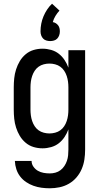

<svg xmlns="http://www.w3.org/2000/svg" viewBox="-20 -790 540 1033"><path d="M248 223Q225 223 203 220Q181 217 160 209.5Q139 202 120.5 189.5Q102 177 88.5 159.5Q75 142 68 120.5Q61 99 60 76H150Q150 93 160 107Q170 121 184 129Q198 137 214.5 140Q231 143 248 143Q263 143 278 139Q293 135 305.5 125.5Q318 116 326.5 103Q335 90 340 75.5Q345 61 346.5 45.5Q348 30 348 15V-94Q340 -72 327 -52.5Q314 -33 296 -19Q278 -5 255 1.5Q232 8 209 8Q184 8 160.5 1Q137 -6 118 -22Q99 -38 86.5 -59Q74 -80 66.5 -103.5Q59 -127 56.5 -151.5Q54 -176 54 -200V-320Q54 -344 56.5 -368.5Q59 -393 66.5 -416.5Q74 -440 86.5 -461Q99 -482 118 -498Q137 -514 160.5 -521Q184 -528 209 -528Q232 -528 255 -521.5Q278 -515 296 -501Q314 -487 327 -467.5Q340 -448 348 -426V-520H438V15Q438 42 434 68.5Q430 95 419.5 119.5Q409 144 391.5 164.5Q374 185 350.5 198.5Q327 212 300.5 217.5Q274 223 248 223ZM246 -72Q261 -72 276.5 -76Q292 -80 304.5 -89Q317 -98 325.5 -111Q334 -124 339 -139Q344 -154 346 -169.5Q348 -185 348 -200V-320Q348 -335 346 -350.5Q344 -366 339 -381Q334 -396 325.5 -409Q317 -422 304.5 -431Q292 -440 276.5 -444Q261 -448 246 -448Q231 -448 215.5 -444Q200 -440 187.5 -431Q175 -422 166.5 -409Q158 -396 153 -381Q148 -366 146 -350.5Q144 -335 144 -320V-200Q144 -185 146 -169.5Q148 -154 153 -139Q158 -124 166.5 -111Q175 -98 187.5 -89Q200 -80 215.5 -76Q231 -72 246 -72ZM250 -569Q240 -569 229.5 -572Q219 -575 212 -582.5Q205 -590 201.5 -600Q198 -610 198 -621Q198 -642 202 -662.5Q206 -683 214 -702Q222 -721 233.5 -738.5Q245 -756 260 -770L300 -733Q288 -720 278.5 -704.5Q269 -689 264 -671Q272 -670 279.5 -665.5Q287 -661 292.5 -654Q298 -647 300 -638.5Q302 -630 302 -621Q302 -610 298.5 -600Q295 -590 288 -582.5Q281 -575 270.5 -572Q260 -569 250 -569Z"/></svg>

Font: Iosevka Term Curly Medium
Style: Regular
Weight: 500
Designer: Belleve Invis
Foundry: Belleve Invis
Version: Version 32.3.0